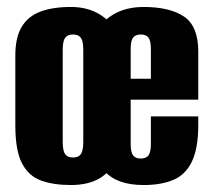

<svg xmlns="http://www.w3.org/2000/svg" viewBox="-20 -523 608 551"><path d="M183 8Q133 8 97.5 -5Q62 -18 43 -54.5Q24 -91 24 -163V-364Q24 -415 42 -445.5Q60 -476 95.5 -489.5Q131 -503 184 -503Q226 -503 258.5 -486Q291 -469 310 -438Q329 -407 329 -364V-164Q329 -108 313.5 -69Q298 -30 265.5 -11Q233 8 183 8ZM190 -71Q201 -71 207.5 -76Q214 -81 216.5 -91Q219 -101 219 -115V-381Q219 -395 216.5 -404.5Q214 -414 207.5 -419Q201 -424 190 -424Q178 -424 171.5 -419Q165 -414 162.5 -404.5Q160 -395 160 -381V-115Q160 -101 162.5 -91Q165 -81 171.5 -76Q178 -71 190 -71ZM392 8Q315 8 279.5 -32.5Q244 -73 244 -163V-356Q244 -432 285.5 -467.5Q327 -503 392 -503Q467 -503 508 -475.5Q549 -448 549 -375V-237H355V-110Q355 -86 362 -77Q369 -68 384 -68Q399 -68 406 -77Q413 -86 413 -110V-189H549V-164Q549 -98 531 -60Q513 -22 478 -7Q443 8 392 8ZM355 -297H413V-383Q413 -406 406 -415Q399 -424 384 -424Q369 -424 362 -415Q355 -406 355 -383Z"/></svg>

Font: Alumni Sans ExtraBold
Style: Regular
Weight: 800
Designer: Robert E. Leuschke
Foundry: Robert E. Leuschke
Version: Version 1.018